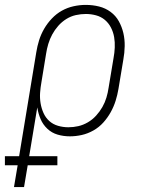

<svg xmlns="http://www.w3.org/2000/svg" viewBox="-75 -548 595 783"><path d="M-18 215 -3 126H-55V89H3L73 -335Q77 -360 84.5 -384Q92 -408 105 -430.5Q118 -453 136.5 -472.5Q155 -492 177.5 -504.5Q200 -517 225 -522.5Q250 -528 274 -528H275Q303 -528 329 -521.5Q355 -515 376 -499.5Q397 -484 409.5 -461.5Q422 -439 428 -413.5Q434 -388 433.5 -360Q433 -332 428 -305L408 -185Q404 -161 396.5 -137Q389 -113 376.5 -90.5Q364 -68 346.5 -48.5Q329 -29 306 -16Q283 -3 258.5 2.5Q234 8 210 8Q184 8 160 1Q136 -6 118 -23Q100 -40 90.5 -62.5Q81 -85 77 -110L44 89H159V126H38L23 215ZM204 -29Q224 -29 244 -33.5Q264 -38 283 -49Q302 -60 317 -76.5Q332 -93 342.5 -111.5Q353 -130 359 -150Q365 -170 368 -191L388 -311Q392 -332 393 -354Q394 -376 390.5 -396.5Q387 -417 377.5 -435.5Q368 -454 352.5 -467Q337 -480 316.5 -485.5Q296 -491 275 -491Q255 -491 234.5 -486.5Q214 -482 195.5 -470.5Q177 -459 162.5 -442.5Q148 -426 138 -407.5Q128 -389 122 -369Q116 -349 113 -329L94 -213Q90 -191 88.5 -169.5Q87 -148 90.5 -127Q94 -106 102.5 -87Q111 -68 126 -54.5Q141 -41 161.5 -35Q182 -29 204 -29Z"/></svg>

Font: Iosevka Curly Slab Extralight
Style: Italic
Weight: 200
Italic angle: -9°
Monospace: yes
Designer: Belleve Invis
Foundry: Belleve Invis
Version: Version 22.1.2; ttfautohint (v1.8.4)